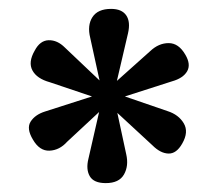

<svg xmlns="http://www.w3.org/2000/svg" viewBox="-20 -811 490 432"><path d="M218 -399Q191 -399 182 -414.5Q173 -430 179 -454L203 -559L131 -492Q114 -473 91.5 -472Q69 -471 54 -497Q39 -522 49 -537.5Q59 -553 81 -560L187 -594L92 -626Q63 -634 53 -652.5Q43 -671 58 -697Q70 -720 89.5 -720.5Q109 -721 126 -704L204 -630L183 -726Q176 -754 188 -772.5Q200 -791 230 -791Q254 -791 264 -776.5Q274 -762 268 -736L243 -629L318 -696Q337 -714 359.5 -714Q382 -714 397 -688Q410 -666 401 -650.5Q392 -635 367 -628L261 -594L357 -561Q382 -553 393.5 -533.5Q405 -514 390 -488Q377 -465 359 -465.5Q341 -466 323 -484L244 -557L264 -464Q270 -438 259 -418.5Q248 -399 218 -399Z"/></svg>

Font: Literata 12pt SemiBold
Style: Regular
Weight: 600
Designer: Latin by Veronika Burian and Jose Scaglione. Greek by Irene Vlachou. Cyrillic by Vera Evstafieva.
Foundry: TypeTogether
Version: Version 3.002